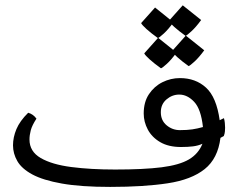

<svg xmlns="http://www.w3.org/2000/svg" viewBox="-20 -697 903 728"><path d="M397.9 11.7Q286.6 11.7 214.8 -1Q143.1 -13.7 102.5 -35.6Q62 -57.6 45.7 -86.2Q29.3 -114.7 29.3 -146Q29.3 -176.3 42.2 -207.3Q55.2 -238.3 86.9 -269.5Q106 -264.2 118.2 -247.1Q101.6 -221.7 96.7 -203.1Q91.8 -184.6 91.8 -168Q91.8 -122.6 134.3 -97.9Q176.8 -73.2 250.2 -63.7Q323.7 -54.2 416.5 -54.2Q525.4 -54.2 592.8 -62.7Q660.2 -71.3 696.3 -92.5Q732.4 -113.8 747.6 -151.9Q731.4 -144.5 712.2 -142.1Q692.9 -139.6 666.5 -139.6Q619.1 -139.6 587.6 -158Q556.2 -176.3 540.5 -205.6Q524.9 -234.9 524.9 -266.6Q524.9 -310.1 544.7 -339.8Q564.5 -369.6 595.9 -385.3Q627.4 -400.9 662.1 -400.9Q721.7 -400.9 761.2 -364.7Q800.8 -328.6 813 -241.2L829.1 -249Q831.5 -240.7 832.5 -230.7Q833.5 -220.7 833.5 -212.9Q833.5 -207 832.8 -198.5Q832 -189.9 828.6 -181.2L815.9 -174.3Q806.2 -95.7 755.9 -55.7Q705.6 -15.6 615.7 -2Q525.9 11.7 397.9 11.7ZM662.1 -203.6Q689.5 -203.6 709.2 -206.5Q729 -209.5 749.5 -215.3Q742.2 -283.2 716.3 -310.8Q690.4 -338.4 659.7 -338.4Q632.8 -338.4 611.3 -320.1Q589.8 -301.8 589.8 -271.5Q589.8 -240.2 611.8 -221.9Q633.8 -203.6 662.1 -203.6ZM683.6 -561Q657.7 -579.6 640.4 -595.2Q623 -610.8 620.1 -617.7L672.9 -676.8L742.7 -621.1Q722.7 -593.8 705.8 -578.4Q689 -563 683.6 -561ZM590.3 -438Q564.5 -456.5 547.4 -471.9Q530.3 -487.3 526.9 -494.6L579.6 -553.7L649.4 -497.6Q629.4 -470.2 612.5 -454.8Q595.7 -439.5 590.3 -438ZM578.6 -552.7Q552.7 -571.3 535.6 -586.7Q518.6 -602.1 515.1 -609.4L567.9 -668.5L637.7 -612.3Q617.7 -585 600.8 -569.6Q584 -554.2 578.6 -552.7ZM695.3 -446.3Q669.4 -464.8 652.1 -480.5Q634.8 -496.1 631.8 -502.9L684.6 -562L754.4 -506.3Q734.4 -479 717.5 -463.6Q700.7 -448.2 695.3 -446.3Z"/></svg>

Font: Harmattan
Style: Regular
Weight: 400
Designer: George W. Nuss III and SIL International
Foundry: SIL International
Version: Version 4.000